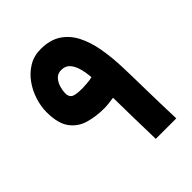

<svg xmlns="http://www.w3.org/2000/svg" viewBox="-191 -775 883 883"><g transform="rotate(-45 251.0 -333.5)"><path d="M237.3 -266.6Q183.6 -266.6 137.9 -280Q92.3 -293.5 64.7 -331.3Q37.1 -369.1 37.1 -442.4Q37.1 -479 49.6 -518.3Q62 -557.6 85.9 -591.1Q109.9 -624.5 144.3 -645.5Q178.7 -666.5 223.1 -666.5Q282.7 -666.5 322 -641.1Q361.3 -615.7 384.5 -570.6Q407.7 -525.4 418.2 -465.6Q428.7 -405.8 430.7 -336.9Q431.6 -313 432.4 -272.2Q433.1 -231.4 434.1 -183.1Q435.1 -134.8 436.3 -86.7Q437.5 -38.6 439 0H305.7Q303.7 -70.3 302.5 -138.9Q301.3 -207.5 300.3 -272.9Q280.8 -270 265.9 -268.3Q251 -266.6 237.3 -266.6ZM231 -402.8Q242.7 -402.8 262.9 -404.5Q283.2 -406.2 296.9 -409.7Q294.9 -439.5 287.6 -467.5Q280.3 -495.6 264.9 -513.7Q249.5 -531.7 222.2 -531.7Q198.7 -531.7 184.8 -516.1Q170.9 -500.5 165 -479.5Q159.2 -458.5 159.2 -442.4Q159.2 -420.9 172.6 -411.9Q186 -402.8 231 -402.8Z"/></g></svg>

Font: Vazirmatn UI FD ExtraBold
Style: Regular
Weight: 800
Designer: Saber Rastikerdar
Foundry: Saber Rastikerdar
Version: Version 33.003